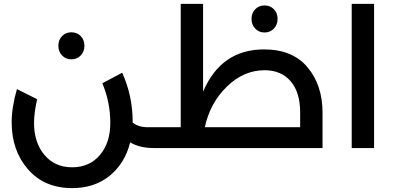

<svg xmlns="http://www.w3.org/2000/svg" viewBox="-20 -761 2033 987"><path d="M395 -476Q376 -456 347 -456Q318 -456 299 -476Q280 -496 280 -526Q280 -556 299 -575.5Q318 -595 347 -595Q376 -595 395 -575.5Q414 -556 414 -526Q414 -496 395 -476ZM794 -107Q814 -107 814 -54Q814 0 794 0H769Q699 0 649 -29Q623 77 545 141.5Q467 206 351 206Q208 206 124 109.5Q40 13 40 -132Q40 -210 67 -303L171 -251Q155 -182 155 -129Q155 -28 208.5 35.5Q262 99 351 99Q440 99 493.5 36Q547 -27 547 -129Q547 -236 506 -333L608 -387Q662 -269 662 -134V-131Q692 -107 738 -107Z M1337 -507Q1484 -507 1561 -415Q1638 -323 1638 -182V0H794Q774 0 774 -54Q774 -107 794 -107H909V-741H1024V-290Q1117 -507 1337 -507ZM1388 -614Q1369 -594 1340 -594Q1311 -594 1292 -614Q1273 -634 1273 -664Q1273 -694 1292 -713.5Q1311 -733 1340 -733Q1369 -733 1388 -713.5Q1407 -694 1407 -664Q1407 -634 1388 -614ZM1033 -107H1523V-182Q1523 -287 1474 -343.5Q1425 -400 1340 -400Q1232 -400 1145.5 -315Q1059 -230 1033 -107Z M1788 0V-741H1903V0Z"/></svg>

Font: Montserrat-Arabic
Style: Regular
Weight: 400
Designer: Mohamed Gaber
Foundry: Kief Type Foundry
Version: Version 5.008;PS 005.008;hotconv 1.0.88;makeotf.lib2.5.64775